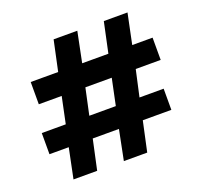

<svg xmlns="http://www.w3.org/2000/svg" viewBox="-136 -926 1173 1116"><g transform="rotate(-20 450.5 -368.5)"><path d="M53.7 -152.3V-283.2H202.1L236.3 -446.3H94.7V-584H264.6L304.7 -771.5H451.2L413.1 -584H575.2L615.2 -771.5H761.7L722.7 -584H848.6V-446.3H694.3L658.2 -283.2H807.6V-152.3H630.9L590.8 33.2H446.3L483.4 -152.3H321.3L281.2 33.2H134.8L172.9 -152.3ZM347.7 -283.2H511.7L545.9 -446.3H382.8Z"/></g></svg>

Font: GenEi M Gothic v2 Heavy
Style: Regular
Weight: 800
Version: Version 2.0